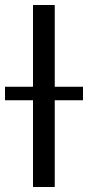

<svg xmlns="http://www.w3.org/2000/svg" viewBox="-53 -748 352 768"><path d="M166 -728H79V-401H-33V-347H79V0H166V-347H279V-401H166Z"/></svg>

Font: Wafeq
Style: Regular
Weight: 400
Designer: Rasmus Andersson & Azza Alameddine
Foundry: Google & TypeTogether
Version: Version 3.000;FEAKit 1.0